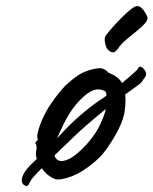

<svg xmlns="http://www.w3.org/2000/svg" viewBox="-20 -611 516 646"><path d="M69 15Q50 10 54 -10.5Q58 -31 83 -56Q139 -110 192.5 -167.5Q246 -225 313 -272Q322 -277 342.5 -292.5Q363 -308 385 -326.5Q407 -345 424 -360Q441 -375 443 -378Q448 -391 457.5 -384.5Q467 -378 471 -367Q474 -356 463 -345Q460 -338 455.5 -333.5Q451 -329 440.5 -321.5Q430 -314 408 -298Q371 -273 338 -246Q305 -219 268 -187Q255 -176 234 -156Q213 -136 188.5 -112.5Q164 -89 141.5 -66.5Q119 -44 103.5 -27.5Q88 -11 85 -6Q78 7 75.5 11Q73 15 69 15ZM271 -125Q293 -150 306 -171.5Q319 -193 332 -229Q336 -240 337.5 -256.5Q339 -273 338.5 -288Q338 -303 332 -305Q319 -312 302.5 -309.5Q286 -307 265 -289Q245 -272 229 -251Q213 -230 199.5 -204Q186 -178 171 -144Q160 -117 161.5 -97.5Q163 -78 176.5 -71.5Q190 -65 214 -77Q238 -89 271 -125ZM179 -7Q166 -7 158 -11.5Q150 -16 139 -24Q119 -43 109 -63.5Q99 -84 101 -101Q104 -110 103 -117Q102 -124 102 -124Q97 -129 99 -130.5Q101 -132 102 -136Q109 -137 106 -147Q103 -155 112 -182.5Q121 -210 135 -235Q140 -245 151.5 -262Q163 -279 176.5 -296Q190 -313 201 -324Q225 -346 243.5 -358Q262 -370 284 -376Q306 -382 318.5 -381.5Q331 -381 346 -366Q369 -357 382.5 -343Q396 -329 400 -302Q405 -273 399 -234Q393 -195 356 -136Q333 -99 313 -79.5Q293 -60 265 -41Q244 -27 223 -18.5Q202 -10 179 -7ZM346 -441Q338 -447 334.5 -462Q331 -477 333 -485Q334 -490 346.5 -505Q359 -520 376.5 -538.5Q394 -557 410.5 -571.5Q427 -586 435 -589Q447 -594 458 -582.5Q469 -571 476 -554Q478 -544 467.5 -532Q457 -520 440.5 -507Q424 -494 408 -480.5Q392 -467 383 -456Q373 -440 365.5 -436Q358 -432 346 -441Z"/></svg>

Font: Caveat Medium
Style: Regular
Weight: 500
Designer: Pablo Impallari
Foundry: Pablo Impallari
Version: Version 2.000